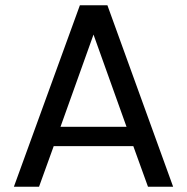

<svg xmlns="http://www.w3.org/2000/svg" viewBox="-20 -713 714 733"><path d="M545 0C545 0 641 0 641 0C641 0 390 -693 390 -693C390 -693 285 -693 285 -693C285 -693 33 0 33 0C33 0 129 0 129 0C129 0 185 -155 185 -155C185 -155 489 -155 489 -155C489 -155 545 0 545 0ZM211 -229C211 -229 337 -581 337 -581C337 -581 463 -229 463 -229C463 -229 211 -229 211 -229Z"/></svg>

Font: Girnar Poppins
Style: Regular
Weight: 500
Designer: Ninad Kale (Devanagari), Jonny Pinhorn (Latin)
Foundry: Indian Type Foundry
Version: ""